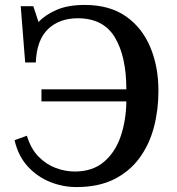

<svg xmlns="http://www.w3.org/2000/svg" viewBox="-20 -744 716 778"><path d="M290 14Q235 14 183.5 -6.5Q132 -27 93 -69Q54 -111 39 -176L89 -194Q105 -141 136 -109.5Q167 -78 205.5 -63.5Q244 -49 283 -49Q355 -49 401 -88Q447 -127 469 -191.5Q491 -256 492 -333H148V-382H492Q492 -515 445.5 -592.5Q399 -670 295 -670Q221 -670 175 -626.5Q129 -583 125 -491H82L64 -719H115L136 -655Q165 -685 210.5 -704.5Q256 -724 324 -724Q423 -724 489 -678.5Q555 -633 588.5 -554Q622 -475 622 -376Q622 -298 603.5 -228Q585 -158 545 -103.5Q505 -49 442 -17.5Q379 14 290 14Z"/></svg>

Font: Literata 36pt Medium
Style: Regular
Weight: 500
Designer: Latin by Veronika Burian and Jose Scaglione. Greek by Irene Vlachou. Cyrillic by Vera Evstafieva.
Foundry: TypeTogether
Version: Version 3.002